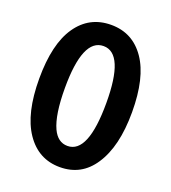

<svg xmlns="http://www.w3.org/2000/svg" viewBox="-139 -857 867 974"><g transform="rotate(20 294.5 -370.0)"><path d="M475.6 -84Q411.1 13.7 294.9 13.7Q178.7 13.7 111.3 -85.9Q43.9 -185.5 43.9 -373Q43.9 -560.5 110.8 -657.2Q177.7 -753.9 294.9 -753.9Q411.1 -753.9 478 -656.7Q544.9 -559.6 544.9 -373Q544.9 -187.5 475.6 -84ZM214.8 -159.2Q242.2 -100.6 294.9 -100.6Q406.2 -100.6 406.2 -373Q406.2 -639.6 294.9 -639.6Q182.6 -639.6 182.6 -373Q182.6 -228.5 214.8 -159.2Z"/></g></svg>

Font: GenSenMaruGothic TW TTF Bold
Style: Regular
Weight: 700
Version: Version 1.301